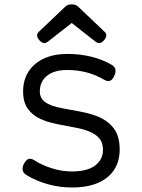

<svg xmlns="http://www.w3.org/2000/svg" viewBox="-20 -833 640 864"><path d="M331.1 -803.7 450.7 -689.9Q458.5 -682.6 458.5 -673.8Q458.5 -663.6 447.3 -650.9Q437 -639.2 425.8 -639.2Q418 -639.2 410.6 -645L302.7 -729.5L194.8 -645Q187.5 -639.2 179.7 -639.2Q168.5 -639.2 158.2 -650.9Q147 -663.6 147 -673.8Q147 -682.6 154.8 -689.9L274.4 -803.7Q285.2 -813.5 302.7 -813.5Q320.3 -813.5 331.1 -803.7ZM482.4 -541.5Q500 -531.2 500 -514.2Q500 -503.4 493.7 -490.2Q483.9 -468.3 466.8 -468.3Q459.5 -468.3 450.7 -473.1Q375.5 -518.1 282.2 -518.1Q224.1 -518.1 191.7 -492.2Q159.2 -466.3 159.2 -421.4Q159.2 -401.9 168.7 -388.2Q178.2 -374.5 196.8 -365.2Q213.9 -356.4 236.1 -351.1Q258.3 -345.7 299.8 -338.4Q339.8 -331.5 366.7 -325.4Q393.6 -319.3 418 -309.6Q465.3 -290.5 491.9 -255.4Q518.6 -220.2 518.6 -159.7Q518.6 -108.4 494.4 -70.1Q470.2 -31.7 422.1 -10.5Q374 10.7 303.7 10.7Q248 10.7 194.8 -4.2Q141.6 -19 98.1 -45.9Q81.5 -56.2 81.5 -72.8Q81.5 -84 88.4 -97.2Q99.6 -118.7 115.2 -118.7Q123.5 -118.7 131.8 -113.3Q168.5 -89.8 213.1 -75.7Q257.8 -61.5 303.7 -61.5Q372.6 -61.5 408 -88.1Q443.4 -114.7 443.4 -159.7Q443.4 -189.9 428 -209Q412.6 -228 384.3 -240.2Q365.2 -248.5 343.3 -253.7Q321.3 -258.8 283.2 -265.6Q242.2 -272.9 214.8 -279.5Q187.5 -286.1 164.1 -296.9Q126 -314 105 -343.8Q84 -373.5 84 -421.4Q84 -473.6 108.9 -511.7Q133.8 -549.8 178.7 -570.1Q223.6 -590.3 282.2 -590.3Q397 -590.3 482.4 -541.5Z"/></svg>

Font: Courier Prime Sans
Style: Regular
Weight: 400
Designer: Alan Dague-Greene
Foundry: Quote-Unquote Apps
Version: Version 3.020